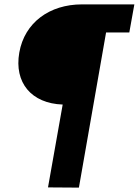

<svg xmlns="http://www.w3.org/2000/svg" viewBox="-20 -718 634 876"><path d="M266 -241 199 137 340 138 464 -570H570L593 -698H354C206 -698 92 -615 68 -478C44 -341 123 -246 266 -241Z"/></svg>

Font: Fixel Display
Style: Bold Italic
Weight: 700
Italic angle: -10°
Designer: AlfaBravo + MacPaw
Foundry: Kyrylo Tkachov, Marchela Mozhyna, Serhii Makarenko, Maria Weinstein, Zakhar Kryvoshyya
Version: Version 1.210;Glyphs 3.2 (3217)